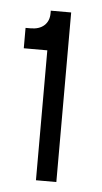

<svg xmlns="http://www.w3.org/2000/svg" viewBox="-41 -817 273 516"><g transform="rotate(5 95.0 -559.0)"><path d="M75.5 -330V-680.5H12V-735.5H25.5Q49 -735.5 62.2 -747.5Q75.5 -759.5 75.5 -780.5V-787.5H130.5V-330Z"/></g></svg>

Font: Mohave Light
Style: Regular
Weight: 400
Version: Version 2.003